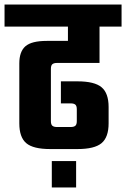

<svg xmlns="http://www.w3.org/2000/svg" viewBox="-40 -656 555 845"><path d="M398 -379H211Q197 -379 190.5 -373.5Q184 -368 184 -353V-123Q184 -108 190.5 -102.5Q197 -97 211 -97H271Q285 -97 291.5 -102.5Q298 -108 298 -123V-175Q298 -190 291.5 -195.5Q285 -201 271 -201H228V-298H301Q376 -298 407 -272Q438 -246 438 -185V-113Q438 -52 407 -26Q376 0 301 0H181Q106 0 75.5 -26Q45 -52 45 -113V-377Q45 -429 72 -452.5Q99 -476 166 -476H259V-539H-20V-636H495V-539H398ZM188 169V53H295V169Z"/></svg>

Font: Teko Semibold
Style: Regular
Weight: 600
Designer: Manushi Parikh, Jonny Pinhorn
Foundry: Indian Type Foundry
Version: Version 1.105;PS 1.0;hotconv 1.0.78;makeotf.lib2.5.61930; tt